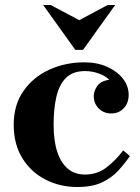

<svg xmlns="http://www.w3.org/2000/svg" viewBox="-20 -740 562 770"><path d="M290 10Q221 10 163 -19.5Q105 -49 70 -105Q35 -161 35 -240Q35 -319 74 -375Q113 -431 177.5 -460.5Q242 -490 318 -490Q370 -490 410 -472Q450 -454 473 -424.5Q496 -395 496 -360Q496 -326 476 -305.5Q456 -285 426 -285Q396 -285 376 -305Q356 -325 356 -355Q356 -374 369.5 -394.5Q383 -415 418 -420Q404 -435 377 -445Q350 -455 321 -455Q273 -455 245.5 -428.5Q218 -402 206.5 -353.5Q195 -305 195 -240Q195 -176 209.5 -131.5Q224 -87 252 -63.5Q280 -40 321 -40Q371 -40 409 -70Q447 -100 474 -137L501 -114Q480 -84 454 -55.5Q428 -27 389 -8.5Q350 10 290 10ZM282 -540 153 -720H183L338 -638H258L412 -720H442L313 -540Z"/></svg>

Font: Brygada 1918
Style: Bold
Weight: 700
Designer: Mateusz Machalski | Borys Kosmynka | Przemek Hoffer
Foundry: NIEPODLEGLA 2018
Version: Version 3.006